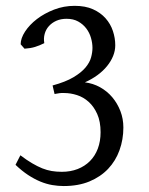

<svg xmlns="http://www.w3.org/2000/svg" viewBox="-20 -623 509 658"><path d="M402.8 -186Q402.8 -145 389.6 -108.4Q376.5 -71.8 350.6 -44.4Q324.7 -17.1 286.6 -1.2Q248.5 14.6 198.2 14.6Q179.2 14.6 159.2 11.2Q139.2 7.8 118.4 -0.7Q97.7 -9.3 76.4 -23.2Q55.2 -37.1 33.2 -58.1L49.8 -90.8Q71.8 -74.2 90.1 -63.5Q108.4 -52.7 124.8 -46.1Q141.1 -39.6 157.2 -36.9Q173.3 -34.2 191.9 -34.2Q221.7 -34.2 246.1 -43.7Q270.5 -53.2 288.1 -70.8Q305.7 -88.4 315.2 -113.5Q324.7 -138.7 324.7 -169.9Q324.7 -206.5 313.2 -232.2Q301.8 -257.8 283.9 -273.9Q266.1 -290 243.9 -297.1Q221.7 -304.2 200.2 -304.2H189.9Q187 -304.2 184.3 -303.7Q181.6 -303.2 178 -302.7Q174.3 -302.2 167 -300.8L160.2 -330.1Q205.1 -342.3 231.9 -358.4Q258.8 -374.5 273.2 -391.8Q287.6 -409.2 292.2 -426.5Q296.9 -443.8 296.9 -459Q296.9 -475.6 291.7 -493.4Q286.6 -511.2 275.6 -525.6Q264.6 -540 248 -549.3Q231.4 -558.6 208 -558.6Q188.5 -558.6 173.1 -551.8Q157.7 -544.9 147.5 -533.4Q137.2 -522 133.1 -506.8Q128.9 -491.7 131.8 -475.1Q115.2 -466.8 100.1 -462.2Q85 -457.5 64 -456.1L50.8 -471.2Q50.8 -491.7 65.9 -514.9Q81.1 -538.1 106.4 -557.6Q131.8 -577.1 165.3 -590.1Q198.7 -603 235.8 -603Q272.5 -603 298.6 -591.3Q324.7 -579.6 341.8 -560.3Q358.9 -541 366.9 -516.8Q375 -492.7 375 -467.8Q375 -449.2 367.7 -431.2Q360.4 -413.1 346.9 -396.5Q333.5 -379.9 314.2 -365.7Q294.9 -351.6 271 -340.8Q298.8 -337.4 323 -324Q347.2 -310.5 364.7 -289.8Q382.3 -269 392.6 -242.4Q402.8 -215.8 402.8 -186Z"/></svg>

Font: Gentium Plus Cyr
Style: Regular
Weight: 400
Designer: J. Victor Gaultney, Annie Olsen, Iska Routamaa, Becca Hirsbrunner
Foundry: SIL International
Version: Version 5.000